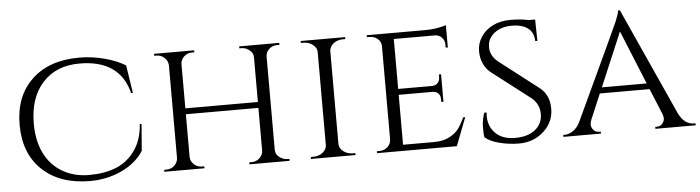

<svg xmlns="http://www.w3.org/2000/svg" viewBox="-43 -787 3548 973"><g transform="rotate(-5 1731.5 -301.0)"><path d="M380 -614Q442 -614 505 -598Q568 -582 614 -554L636 -412H627Q584 -584 379 -584Q260 -584 191 -508Q122 -432 122 -300Q122 -214 153 -150.5Q184 -87 243 -52Q302 -17 380 -17Q458 -17 516.5 -40.5Q575 -64 613.5 -118Q652 -172 657 -252H666L655 -115Q616 -55 542 -20.5Q468 14 380 14Q227 13 138.5 -71Q50 -155 50 -300.5Q50 -446 138.5 -530Q227 -614 380 -614Z M1205 -10Q1228 -10 1245 -25.5Q1262 -41 1263 -63V-281H894V-63Q895 -41 912 -25.5Q929 -10 952 -10H964V0H760V-10H772Q796 -10 812.5 -26Q829 -42 830 -64V-536Q829 -558 812 -574Q795 -590 772 -590H760V-600H964V-590H952Q929 -590 912 -574.5Q895 -559 894 -537V-311H1263V-536Q1263 -558 1250 -570Q1229 -590 1205 -590H1193V-600H1397V-590H1385Q1362 -590 1345 -575Q1328 -560 1327 -538V-63Q1328 -41 1340 -30Q1362 -10 1385 -10H1397V0H1193V-10Z M1520 -10Q1547 -10 1567 -26Q1587 -42 1587 -64V-536Q1587 -558 1567 -574Q1547 -590 1519 -590H1506V-600H1732V-590H1719Q1692 -590 1672.5 -575Q1653 -560 1651 -538V-63Q1652 -41 1672 -25.5Q1692 -10 1719 -10H1732L1733 0H1506V-10Z M1856 -10Q1880 -10 1896.5 -25.5Q1913 -41 1914 -63V-538Q1914 -560 1897 -575Q1880 -590 1856 -590H1842V-600H2134Q2175 -600 2206 -606Q2237 -612 2246 -616V-502L2235 -503V-518Q2235 -539 2221 -554Q2207 -569 2185 -569H1977V-315H2148Q2168 -315 2178.5 -327Q2189 -339 2189 -357V-370H2200V-230H2189V-243Q2189 -271 2168 -281Q2160 -284 2151 -285H1977V-31H2134Q2180 -31 2211.5 -47Q2243 -63 2259.5 -85Q2276 -107 2293 -143H2303L2248 0H1842V-10Z M2391 -33Q2388 -45 2388 -82Q2388 -119 2401 -157H2413Q2412 -148 2412 -139Q2412 -85 2447.5 -50.5Q2483 -16 2546 -16Q2612 -16 2649 -46.5Q2686 -77 2686 -125.5Q2686 -174 2650 -206L2450 -360Q2402 -401 2402 -470Q2402 -509 2423.5 -542Q2445 -575 2483.5 -594.5Q2522 -614 2574 -614Q2626 -614 2666 -605H2699L2701 -496H2690Q2690 -538 2661 -561Q2632 -584 2578 -584Q2524 -584 2489 -556.5Q2454 -529 2454 -485.5Q2454 -442 2493 -410L2695 -254Q2741 -216 2741 -148Q2741 -80 2689.5 -33Q2638 14 2564 14Q2515 14 2466 2Q2417 -10 2391 -33Z M3455 -10H3463V0H3258V-10H3266Q3285 -10 3295 -23Q3305 -36 3305 -47.5Q3305 -59 3301 -70L3246 -203H2993L2938 -73Q2933 -60 2933 -48.5Q2933 -37 2943 -23.5Q2953 -10 2973 -10H2981V0H2790V-10H2798Q2819 -10 2840.5 -24.5Q2862 -39 2876 -68Q3095 -536 3104 -558Q3121 -600 3122 -614H3131L3378 -68Q3407 -10 3455 -10ZM3006 -233H3234L3122 -507Z"/></g></svg>

Font: Cinzel
Style: Regular
Weight: 400
Designer: Natanael Gama
Version: Version 1.001;PS 001.001;hotconv 1.0.56;makeotf.lib2.0.21325